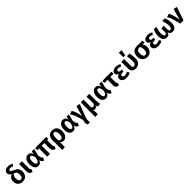

<svg xmlns="http://www.w3.org/2000/svg" viewBox="875 -3779 6951 6951"><g transform="rotate(-45 4350.0 -304.0)"><path d="M336 -514Q443 -470 491 -410Q539 -350 539 -247Q539 -130 471.5 -57Q404 16 289 16Q173 16 105.5 -52.5Q38 -121 38 -241Q38 -392 191 -464Q134 -495 113 -528Q92 -561 92 -605Q92 -670 144.5 -713.5Q197 -757 297 -757Q406 -757 485 -697L419 -620Q366 -656 308 -656Q230 -656 230 -602Q230 -575 249.5 -558Q269 -541 336 -514ZM391 -247Q391 -321 366.5 -358Q342 -395 267 -429Q223 -396 204 -353Q185 -310 185 -246Q185 -90 288 -90Q391 -90 391 -247Z M782 -530V-170Q782 -134 791.5 -116.5Q801 -99 826 -87L784 16Q710 1 675 -38Q640 -77 640 -152V-530Z M1110 -546Q1239 -546 1269 -401L1287 -530H1410L1344 -258L1371 -145Q1382 -102 1424 -92L1378 16Q1284 3 1267 -78L1260 -119Q1208 16 1095 16Q1002 16 948.5 -55Q895 -126 895 -261Q895 -389 952 -467.5Q1009 -546 1110 -546ZM1127 -441Q1086 -441 1063 -395.5Q1040 -350 1040 -261Q1040 -89 1123 -89Q1160 -89 1187.5 -128.5Q1215 -168 1233 -271Q1215 -367 1191 -404Q1167 -441 1127 -441Z M2030 -423H1965V-169Q1965 -134 1974.5 -116.5Q1984 -99 2008 -87L1966 16Q1892 2 1857.5 -36.5Q1823 -75 1823 -151V-423L1689 -422V0H1549V-422Q1507 -421 1474 -411L1449 -509Q1498 -530 1587 -530H2030Z M2343 -546Q2462 -546 2525 -474Q2588 -402 2588 -266Q2588 -144 2531.5 -64Q2475 16 2378 16Q2295 16 2247 -48V204L2105 220V-274Q2105 -407 2165 -476.5Q2225 -546 2343 -546ZM2338 -90Q2440 -90 2440 -265Q2440 -361 2415.5 -401.5Q2391 -442 2344 -442Q2291 -442 2269 -398Q2247 -354 2247 -259V-148Q2280 -90 2338 -90Z M2884 -546Q3013 -546 3043 -401L3061 -530H3184L3118 -258L3145 -145Q3156 -102 3198 -92L3152 16Q3058 3 3041 -78L3034 -119Q2982 16 2869 16Q2776 16 2722.5 -55Q2669 -126 2669 -261Q2669 -389 2726 -467.5Q2783 -546 2884 -546ZM2901 -441Q2860 -441 2837 -395.5Q2814 -350 2814 -261Q2814 -89 2897 -89Q2934 -89 2961.5 -128.5Q2989 -168 3007 -271Q2989 -367 2965 -404Q2941 -441 2901 -441Z M3342 -546Q3434 -432 3478 -147L3589 -545L3730 -515L3544 -26Q3522 33 3518 83Q3514 133 3527 206L3414 221Q3383 160 3382 108.5Q3381 57 3408 -11Q3313 -379 3213 -500Z M4258 0 4127 16Q4112 -15 4104 -72Q4056 9 3988 9Q3930 9 3898 -35Q3932 35 3932 109V204L3796 219V-530H3938V-164Q3938 -97 3996 -97Q4053 -97 4091 -167V-530H4233V-182Q4233 -81 4258 0Z M4563 -546Q4692 -546 4722 -401L4740 -530H4863L4797 -258L4824 -145Q4835 -102 4877 -92L4831 16Q4737 3 4720 -78L4713 -119Q4661 16 4548 16Q4455 16 4401.5 -55Q4348 -126 4348 -261Q4348 -389 4405 -467.5Q4462 -546 4563 -546ZM4580 -441Q4539 -441 4516 -395.5Q4493 -350 4493 -261Q4493 -89 4576 -89Q4613 -89 4640.5 -128.5Q4668 -168 4686 -271Q4668 -367 4644 -404Q4620 -441 4580 -441Z M5368 -423H5202V-170Q5202 -134 5211.5 -116.5Q5221 -99 5246 -87L5204 16Q5130 2 5095 -36.5Q5060 -75 5060 -151V-423H5007Q4948 -422 4912 -411L4887 -509Q4936 -530 5020 -530H5368Z M5604 -546Q5716 -546 5796 -489L5737 -413Q5679 -446 5622 -446Q5585 -446 5564.5 -430Q5544 -414 5544 -384Q5544 -355 5565.5 -338Q5587 -321 5625 -321H5691L5676 -226H5618Q5570 -226 5548.5 -209.5Q5527 -193 5527 -158Q5527 -125 5551 -106Q5575 -87 5621 -87Q5685 -87 5752 -129L5813 -48Q5728 16 5603 16Q5503 16 5441 -27Q5379 -70 5379 -147Q5379 -265 5519 -282Q5400 -306 5400 -400Q5400 -468 5456 -507Q5512 -546 5604 -546Z M6040 -829 6180 -818 6137 -596H6044ZM6297 -530Q6325 -386 6325 -250Q6325 -182 6303 -129Q6281 -76 6244.5 -45.5Q6208 -15 6164.5 0.5Q6121 16 6073 16Q5986 16 5929.5 -33Q5873 -82 5873 -176V-530H6015V-180Q6015 -90 6082 -90Q6124 -90 6153.5 -130.5Q6183 -171 6183 -261Q6183 -389 6156 -530Z M6959 -530V-425L6849 -432Q6920 -376 6920 -260Q6920 -136 6852 -60Q6784 16 6666 16Q6547 16 6479.5 -58.5Q6412 -133 6412 -265Q6412 -392 6481.5 -465Q6551 -538 6689 -538Q6795 -538 6959 -530ZM6772 -260Q6772 -385 6725 -436H6722Q6629 -436 6594.5 -400.5Q6560 -365 6560 -265Q6560 -90 6666 -90Q6772 -90 6772 -260Z M7232 -546Q7344 -546 7424 -489L7365 -413Q7307 -446 7250 -446Q7213 -446 7192.5 -430Q7172 -414 7172 -384Q7172 -355 7193.5 -338Q7215 -321 7253 -321H7319L7304 -226H7246Q7198 -226 7176.5 -209.5Q7155 -193 7155 -158Q7155 -125 7179 -106Q7203 -87 7249 -87Q7313 -87 7380 -129L7441 -48Q7356 16 7231 16Q7131 16 7069 -27Q7007 -70 7007 -147Q7007 -265 7147 -282Q7028 -306 7028 -400Q7028 -468 7084 -507Q7140 -546 7232 -546Z M8097 -530Q8160 -391 8160 -241Q8160 -112 8106.5 -48Q8053 16 7965 16Q7841 16 7817 -102Q7801 -40 7765 -12Q7729 16 7665 16Q7578 16 7525.5 -47.5Q7473 -111 7473 -241Q7473 -391 7535 -530H7666Q7612 -368 7612 -246Q7612 -90 7688 -90Q7719 -90 7734.5 -109.5Q7750 -129 7750 -185V-355L7883 -373V-185Q7883 -90 7945 -90Q8021 -90 8021 -248Q8021 -365 7966 -530Z M8313 -546Q8394 -445 8445 -115L8562 -545L8700 -515L8526 0H8359Q8313 -207 8272.5 -327Q8232 -447 8183 -500Z"/></g></svg>

Font: Fira Sans SemiBold
Style: Regular
Weight: 600
Designer: bBox Type GmbH & Carrois Corporate GbR & Edenspiekermann AG
Foundry: bBox Type GmbH & Carrois Corporate GbR & Edenspiekermann AG
Version: Version 4.301;PS 004.301;hotconv 1.0.88;makeotf.lib2.5.64775